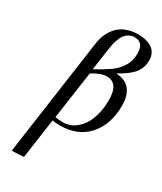

<svg xmlns="http://www.w3.org/2000/svg" viewBox="-251 -826 1019 1207"><g transform="rotate(30 259.0 -222.0)"><path d="M54.2 293.9 56.2 269 172.9 -556.2Q177.7 -591.3 191.2 -622.1Q204.6 -652.8 228.3 -679.7Q252 -706.5 290.5 -722.2Q329.1 -737.8 378.9 -737.8Q406.7 -737.8 430.4 -732.2Q454.1 -726.6 474.4 -714.4Q494.6 -702.1 506.3 -680.4Q518.1 -658.7 518.1 -628.9Q518.1 -576.2 485.8 -535.9Q453.6 -495.6 378.9 -456.1Q416 -454.1 442.6 -441.2Q469.2 -428.2 484.1 -406Q499 -383.8 505.6 -357.4Q512.2 -331.1 512.2 -298.8Q512.2 -162.1 438.5 -78.6Q364.7 4.9 234.9 4.9Q205.1 4.9 180.2 0L139.2 289.1ZM185.1 -26.9Q212.4 -22 245.1 -22Q279.3 -22 310.8 -39.3Q342.3 -56.6 367.4 -88.9Q392.6 -121.1 407.7 -173.1Q422.9 -225.1 422.9 -289.1Q422.9 -410.2 337.9 -410.2Q294.9 -410.2 234.9 -372.1ZM237.8 -404.8Q269.5 -421.9 290.3 -434.1Q311 -446.3 335.9 -463.4Q360.8 -480.5 376.2 -496.8Q391.6 -513.2 405.5 -533.9Q419.4 -554.7 425.8 -579.1Q432.1 -603.5 432.1 -631.8Q432.1 -710.9 367.2 -710.9Q344.2 -710.9 326.2 -700.4Q308.1 -689.9 297.1 -675Q286.1 -660.2 278.1 -637.9Q270 -615.7 266.4 -597.9Q262.7 -580.1 259.8 -558.1Z"/></g></svg>

Font: Dehuti
Style: Bold-Italic
Weight: 700
Version: Version 1.2